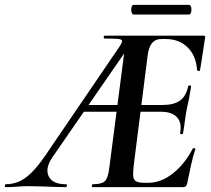

<svg xmlns="http://www.w3.org/2000/svg" viewBox="-80 -772 872 792"><path d="M-56 0Q-60 0 -60 -6Q-60 -12 -56 -12Q-31 -12 -5.5 -21.5Q20 -31 48 -58Q76 -85 110 -135L411 -577Q424 -596 423.5 -603Q423 -610 406.5 -611.5Q390 -613 352 -613Q348 -613 348 -619Q348 -625 352 -625H760Q768 -625 766 -616Q763 -597 759 -571Q755 -545 751.5 -521Q748 -497 745 -482Q744 -478 738.5 -479.5Q733 -481 733 -483Q729 -542 694 -576.5Q659 -611 604 -611H586Q569 -611 557.5 -603.5Q546 -596 539 -581Q532 -566 529 -543L471 -85Q468 -57 470 -42.5Q472 -28 483.5 -23Q495 -18 519 -18H532Q584 -18 633 -56.5Q682 -95 715 -159Q717 -162 722 -160.5Q727 -159 726 -157Q716 -128 707.5 -88.5Q699 -49 692 -15Q689 0 676 0H303Q299 0 299 -6Q299 -12 303 -12Q340 -12 353 -25Q366 -38 371 -81L440 -613L467 -602L136 -123Q105 -77 121 -44.5Q137 -12 192 -12Q197 -12 196 -6Q195 0 192 0Q174 0 147 -1Q120 -2 91.5 -3Q63 -4 40 -4Q9 -4 -10.5 -2Q-30 0 -56 0ZM263 -311 282 -339H467L469 -311ZM675 -222Q674 -218 668 -218.5Q662 -219 663 -223Q671 -267 649.5 -289Q628 -311 585 -311H428L432 -339H592Q636 -339 661.5 -356.5Q687 -374 696 -415Q697 -420 703 -419.5Q709 -419 708 -414Q703 -382 699.5 -363.5Q696 -345 691 -325Q686 -300 683 -275.5Q680 -251 675 -222ZM471 -712Q465 -712 462.5 -722Q460 -732 462.5 -742Q465 -752 471 -752H699Q706 -752 708.5 -742Q711 -732 708.5 -722Q706 -712 699 -712Z"/></svg>

Font: Cormorant Infant Light
Style: Italic
Weight: 300
Italic angle: -10°
Designer: Christian Thalmann (Catharsis Fonts)
Foundry: Catharsis Fonts
Version: Version 4.001